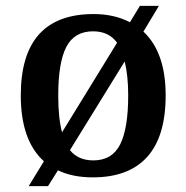

<svg xmlns="http://www.w3.org/2000/svg" viewBox="-20 -596 636 656"><path d="M130 -45Q51 -116 51 -270Q51 -548 300 -548Q370 -548 424 -520L458 -576H523L470 -488Q546 -417 546 -270Q546 -130 483 -60Q420 10 297 10Q228 10 178 -14L144 40H78ZM380 -450Q352 -489 298 -489Q234 -489 206.5 -435.5Q179 -382 179 -270Q179 -192 192 -144ZM418 -270Q418 -338 406 -386L219 -83Q247 -48 299 -48Q363 -48 390.5 -102.5Q418 -157 418 -270Z"/></svg>

Font: Noto Serif SemiBold
Style: Regular
Weight: 600
Designer: Monotype Design Team
Foundry: Monotype Imaging Inc.
Version: Version 1.001